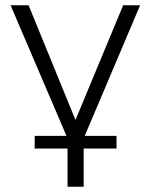

<svg xmlns="http://www.w3.org/2000/svg" viewBox="-20 -521 571 725"><path d="M235 184V40H111V-8H231L20 -501H88L265 -68L445 -501H509L300 -8H420V40H296V184Z"/></svg>

Font: Winston Light
Style: Regular
Weight: 300
Designer: Original fonts by Vernon Adams / Changes by Cristiano Sobral
Foundry: Original fonts by Vernon Adams / Changes by Cristiano Sobral
Version: Version 2.503;July 17, 2020;FontCreator 13.0.0.2655 64-bit